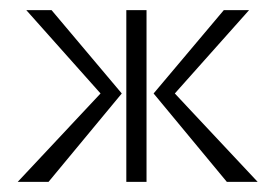

<svg xmlns="http://www.w3.org/2000/svg" viewBox="-20 -360 545 380"><path d="M15 0 179 -175 32 -340H82L221 -175L76 0ZM490 0H429L284 -175L423 -340H473L326 -175ZM230 0V-340H270V0Z"/></svg>

Font: Glametrix
Style: Light
Weight: 300
Designer: gluk
Foundry: gluk
Version: Version 0.40